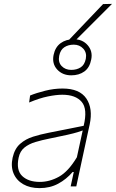

<svg xmlns="http://www.w3.org/2000/svg" viewBox="-20 -960 597 989"><path d="M184 9Q134.5 9 99.8 -11Q65 -31 50 -66.5Q35 -102 45 -148Q55.5 -194.5 83.8 -219.2Q112 -244 150.5 -256Q189 -268 230 -276L411 -312Q432 -398.5 400.8 -435.2Q369.5 -472 301 -472Q269.5 -472 226.5 -463.2Q183.5 -454.5 130 -432L135 -468Q166.5 -481 212.2 -492.5Q258 -504 302 -504Q390 -504 424.8 -452.5Q459.5 -401 442 -319Q437.5 -298 431.5 -271.5Q425.5 -245 418.5 -211L402.5 -137Q396 -107 388.8 -73.5Q381.5 -40 373 0H344L360 -74H354Q322 -36.5 279.8 -13.8Q237.5 9 184 9ZM185 -23Q235.5 -23 283.8 -49.8Q332 -76.5 376 -150L406 -288Q395.5 -284 378.5 -278.8Q361.5 -273.5 327.8 -265.8Q294 -258 234 -246Q196 -238.5 162.5 -228.5Q129 -218.5 106 -200Q83 -181.5 76 -148Q62.5 -83.5 94.5 -53.2Q126.5 -23 185 -23ZM347 -572Q302 -572 274.5 -602Q247 -632 256 -677Q264.5 -717.5 292.5 -737.8Q320.5 -758 360 -758Q405 -758 431.8 -727Q458.5 -696 450 -654Q442 -611.5 414.5 -591.8Q387 -572 347 -572ZM347 -600Q375 -600 395.2 -612.8Q415.5 -625.5 422 -657Q428 -688.5 409 -709.2Q390 -730 360 -730Q331.5 -730 311.2 -716.5Q291 -703 285 -673Q278.5 -639.5 297.5 -619.8Q316.5 -600 347 -600ZM328 -747Q375 -796.5 420.2 -843.8Q465.5 -891 511 -939L557 -940Q508.5 -891.5 460.8 -843.8Q413 -796 365 -748Z"/></svg>

Font: Commissioner Thin
Style: Italic
Weight: 100
Italic angle: -12°
Designer: Kostas Bartsokas
Foundry: Kostas Bartsokas
Version: Version 1.000; ttfautohint (v1.8.3)